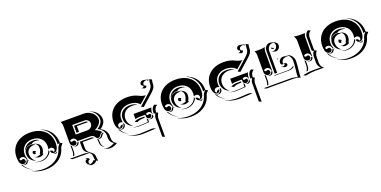

<svg xmlns="http://www.w3.org/2000/svg" viewBox="-16 -1412 4721 2380"><g transform="rotate(-20 2344.0 -222.0)"><path d="M58.6 -244.1Q58.6 -313.7 90.6 -366.5Q122.6 -419.2 181.3 -447.9Q240 -476.6 317.4 -476.6Q394.8 -476.6 453.5 -447.9Q512.2 -419.2 544.2 -366.5Q576.2 -313.7 576.2 -244.1Q576.2 -232.9 575.1 -221.8Q574 -210.7 571.4 -198.2Q568.8 -185.8 564.1 -175.2Q559.3 -164.6 552.9 -155.9Q546.4 -147.2 536.4 -142.2Q526.4 -137.2 513.9 -137.2Q498 -137.2 486.8 -149.5Q475.6 -161.9 475.6 -179.2Q491.5 -179.2 502.7 -170.9Q513.9 -162.6 513.9 -150.9Q522.2 -150.9 528.1 -157.8Q533.9 -164.8 533.9 -174.6Q533.9 -189.7 522.2 -200.2Q510.5 -210.7 494.9 -210.7Q479.2 -210.7 463.4 -202.4Q468.8 -222.2 468.8 -244.1Q468.8 -308.8 426.6 -348.8Q384.5 -388.7 317.4 -388.7Q250.2 -388.7 208.1 -348.8Q166 -308.8 166 -244.1Q166 -205.1 182.4 -173.8H167Q167 -194.3 152.3 -209.1Q137.7 -223.9 117.2 -223.9Q99.1 -223.9 85.2 -212.2Q85.2 -191.4 100.3 -191.2Q105.5 -191.2 113.2 -194.2Q120.8 -197.3 126 -197.3Q137.5 -197.3 143.9 -187.3Q150.4 -177.2 150.4 -166.3Q150.4 -154.1 141.5 -145.5Q132.6 -137 120.1 -137Q101.6 -137 86.7 -148.4Q71.8 -159.9 67.1 -177.2Q58.6 -209 58.6 -244.1ZM80.6 -140.6Q87.4 -135.3 95.7 -131.8Q127.9 -65.7 199.5 -32.5Q158.4 -48.6 128.3 -76.2Q98.1 -103.8 80.6 -140.6ZM96.4 -131.6Q107.9 -127.2 120.1 -127.2Q136 -127.2 147.6 -137.8Q159.2 -148.4 160.2 -164.1H188Q190.2 -160.6 192.4 -157.5H174.3Q173.3 -141.8 161.7 -131.2Q150.1 -120.6 134.3 -120.6Q121.6 -120.6 109.9 -125.2ZM177 -23.2Q238.5 5.9 317.4 5.9Q385.3 5.9 440.4 -15.6Q495.6 -37.1 532.3 -76.9Q569.1 -116.7 584.2 -170.7Q588.9 -186.8 597.4 -199.8Q606 -212.9 620.4 -227.5Q603.3 -227.1 593 -222.2Q593.8 -230.5 593.8 -244.1Q593.8 -320.6 557.6 -378.1Q521.5 -435.5 456.5 -465.8L457.8 -467.3L487.8 -453.4Q553 -422.9 589.4 -364.9Q625.7 -306.9 625.7 -230.2V-229L655 -215.3Q639.6 -200 630.2 -186.3Q620.8 -172.6 616.2 -156Q601.1 -101.6 564 -61.5Q526.9 -21.5 471.2 0.2Q415.5 22 347.4 22Q269 22 207.3 -6.8L177.2 -21ZM183.6 -244.1Q183.6 -280.3 212.3 -305.7Q241 -331.1 281.2 -331.1Q310.8 -331.1 332.5 -312.7L328.9 -313.2Q320.3 -315.2 311.3 -314.9Q293.2 -314.9 276 -309Q258.8 -303 245.4 -292.2Q231.9 -281.5 223.8 -265.3Q215.6 -249 215.6 -230Q215.6 -196 229.5 -169.3Q243.4 -142.6 268.8 -126.2L270.5 -123.8Q230 -136 206.8 -167.7Q183.6 -199.5 183.6 -244.1ZM190.9 -289.8Q203.9 -327.6 237.3 -349.4Q270.8 -371.1 317.4 -371.1Q366.5 -371.1 400.6 -347.4L396.2 -347.9Q373.8 -355 347.4 -355.2Q314.7 -355.2 294.4 -338.1L292.2 -336.4Q286.9 -336.9 281.2 -336.9Q253.9 -336.9 230.5 -323.6Q207 -310.3 194.3 -288.1Q193.6 -288.3 190.9 -289.8ZM244.6 -114.7Q279.1 -99.6 317.4 -99.6Q368.4 -99.6 406 -123.4Q443.6 -147.2 459.2 -189H465.8V-179.2Q465.8 -174.1 466.6 -168.9Q445.1 -132.3 410 -112.5Q375 -92.8 332 -92.8Q292.2 -92.8 258.8 -108.2ZM265.6 -226.6Q265.6 -231.9 268.4 -237.3Q271.2 -242.7 277.1 -243.9Q275.9 -248.5 270.3 -250.7L271.2 -252.4L303.7 -238.8Q309.6 -236.1 309.3 -229V-228Q304.4 -228 301 -223.5Q297.6 -219 297.6 -212.4Q297.6 -208.7 299.1 -205.3L299.6 -203.4Q296.4 -203.1 293 -203.1Q281.2 -203.1 273.4 -210Q265.6 -216.8 265.6 -226.6ZM270.5 -171.4Q282.2 -165 295.9 -165Q328.9 -165 353.3 -183.1Q349.1 -184.8 345.7 -190.2Q356.9 -205.6 362.1 -222.5Q367.2 -239.5 367.2 -262.7Q367.2 -283.7 354.7 -301.3Q342.3 -318.8 321.5 -328.4L322.8 -329.8L353 -315.9Q374 -306.2 386.6 -288.1Q399.2 -270 399.2 -248.5Q399.2 -203.9 378.2 -176L388.2 -170.2Q361.8 -148.9 325.9 -148.9Q313.5 -148.9 302.2 -154.3L272.2 -168.2ZM494.9 -131.6Q503.9 -127.4 513.9 -127.4Q538.8 -127.4 555.9 -144.3Q550.8 -133.1 544.7 -122.8Q538.1 -121.1 528.3 -121.1Q517.3 -121.1 509 -125Z M673.8 0 681.2 -2H857.9Q877.2 -2 894.5 3.8Q911.9 9.5 924.8 20L919.2 18.3Q904.1 14.2 887.9 14.2L703.9 13.9ZM720.9 -19.5Q737.3 -44.9 737.3 -78.1V-154.8Q742.9 -146.2 751 -140.1V-71.3Q751 -42.2 739 -19.5ZM722.2 -468.8H1025.4Q1067.1 -468.8 1102.1 -450.7Q1137 -432.6 1156.9 -402.3Q1176.8 -372.1 1176.8 -336.9Q1176.8 -325.2 1172.9 -313.6Q1168.9 -302 1163.2 -292.8Q1157.5 -283.7 1148.4 -274.4Q1139.4 -265.1 1132 -258.9Q1124.5 -252.7 1114.4 -245.8Q1104.2 -239 1098.9 -235.8Q1093.5 -232.7 1086.2 -228.5Q1093.5 -226.1 1101.6 -222.5Q1109.6 -219 1121.9 -212.4Q1134.3 -205.8 1146.4 -195.7Q1158.4 -185.5 1167.2 -173.8Q1158.2 -173.8 1151.5 -171.1Q1144.8 -168.5 1140.5 -164.1Q1136.2 -159.7 1132.7 -154.3Q1129.2 -148.9 1125.5 -143.7Q1121.8 -138.4 1117.6 -134Q1113.3 -129.6 1106.6 -126.8Q1099.9 -124 1090.8 -124Q1085 -124 1077.8 -128.8Q1070.6 -133.5 1066.9 -140.4Q1057.6 -156.7 1043.2 -166.3Q1028.8 -175.8 1010.7 -175.8H844.7Q838.6 -175.8 835.9 -173.8Q835.9 -194.3 821.3 -209.1Q806.6 -223.9 786.1 -223.9Q768.1 -223.9 754.2 -212.2Q754.2 -191.4 769.3 -191.2Q774.4 -191.2 782.1 -194.2Q789.8 -197.3 794.9 -197.3Q806.4 -197.3 812.9 -187.3Q819.3 -177.2 819.3 -166.3Q819.3 -154.1 810.4 -145.5Q801.5 -137 789.1 -137Q767.6 -137 752.4 -151.6Q737.3 -166.3 737.3 -187.5V-410.2Q737.3 -441.9 722.2 -468.8ZM762.5 -132.8V-133.1Q774.9 -127.2 789.1 -127.2Q802.7 -127.2 813.5 -135.3Q824.2 -143.3 827.6 -156Q828.6 -158.7 833.9 -162.4Q839.1 -166 844.7 -166V-151.4Q842.3 -151.4 841.8 -149.4Q838.1 -136.7 827.3 -128.4Q816.4 -120.1 802.7 -120.1Q789.6 -120.1 776.6 -126.2ZM844.5 105.5Q844.5 94.5 851.9 85.8Q859.4 77.1 871.1 76.2Q870.6 69.3 866.8 63.8Q863 58.3 856.9 55.7L858.4 54.2L888.7 68.4Q895.5 71.5 899.4 77.9Q903.3 84.2 903.3 92Q892.1 92 884.3 100.1Q876.5 108.2 876.5 119.6Q876.5 130.6 883.8 139.6L884 141.6Q867.7 141.6 856.1 131Q844.5 120.4 844.5 105.5ZM844.7 -258.8H998Q1026.4 -258.8 1047.4 -277.8Q1068.4 -296.9 1068.4 -325.2Q1068.4 -350.1 1051 -367.9Q1033.7 -385.7 1008.8 -385.7H844.7ZM848.4 142.1 848.6 140.1Q864 147.5 882.8 147.5Q900.6 147.5 916.4 138.8Q932.1 130.1 942.4 115Q947 115 953.6 118.7Q960.2 122.3 963.4 123.3Q960.2 112.8 958.1 95.8Q956.1 78.9 956.1 69.3Q956.1 54.7 950.9 43Q945.8 31.2 937.5 23.1Q929.2 14.9 919.2 7.4Q909.2 0 899.2 -7.8Q889.2 -15.6 880.9 -24.8Q872.6 -33.9 867.4 -47.5Q862.3 -61 862.3 -78.1V-158.2H1010.7Q1029.8 -158.2 1044.2 -141.8Q1041.5 -142.1 1038.8 -142.1L894.3 -142.3V-64Q894.3 -47.4 899.5 -33.9Q904.8 -20.5 913.1 -11.5Q921.4 -2.4 931.4 5.4Q941.4 13.2 951.4 20.6Q961.4 28.1 969.7 36.4Q978 44.7 983.3 56.6Q988.5 68.6 988.5 83.3Q988.5 94.7 990.6 112.3Q992.7 129.9 996.3 139.6Q982.4 135 973.6 130.9Q963.1 146 947 154.8Q930.9 163.6 912.4 163.6Q894 163.6 878.4 156.2ZM862.3 -276.4V-368.2H1008.8Q1018.6 -368.2 1027.2 -363.8Q1035.9 -359.4 1041.7 -351.8L1038.8 -352.3L894.5 -352.5V-276.4ZM1075.7 -118.7Q1083.5 -114.3 1090.8 -114.3Q1101.1 -114.3 1108.9 -117.1Q1116.7 -119.9 1121.6 -124.3Q1126.5 -128.7 1130.4 -133.9Q1134.3 -139.2 1137.6 -144.5Q1140.9 -149.9 1144.7 -154.3Q1148.4 -158.7 1154.2 -161.4Q1159.9 -164.1 1167.2 -164.1H1173.8Q1175.5 -160.9 1177.2 -157.2Q1169.9 -156.5 1164.3 -152.3Q1158.7 -148.2 1155.4 -142.7Q1152.1 -137.2 1147.7 -131Q1143.3 -124.8 1138.7 -119.5Q1134 -114.3 1125.5 -110.8Q1116.9 -107.4 1105.5 -107.4Q1097.7 -107.4 1089.8 -112.1Q1093.3 -99.4 1093.3 -86.2V-76.4Q1093.3 -14.4 1130.9 8.3Q1120.1 4.6 1111.5 -1.8Q1102.8 -8.3 1095.2 -18.8Q1087.6 -29.3 1083.4 -45.8Q1079.1 -62.3 1079.1 -83V-92.8Q1079.1 -106 1075.7 -118.7ZM1103.3 -469.5 1104.7 -470.9 1135 -457Q1176.5 -437.7 1201.4 -401.7Q1226.3 -365.7 1226.3 -323Q1226.3 -293.7 1207.2 -265.4Q1188 -237.1 1156.2 -216.8Q1192.6 -199.2 1214.4 -168.7Q1236.1 -138.2 1236.1 -102.1V-68.8Q1236.1 -42 1249 -20.6Q1262 0.7 1284.7 11.5L1290.8 13.9Q1237.3 46.9 1191.7 46.9Q1167 46.9 1146.5 37.4L1116.2 23.2L1115.7 20.8Q1136.5 31 1161.6 31Q1205.3 31 1256.3 0.2Q1231.9 -10.3 1218 -32.3Q1204.1 -54.4 1204.1 -83V-116.2Q1204.1 -152.6 1182.3 -182.5Q1160.4 -212.4 1122.1 -230.7Q1154.1 -251.2 1174.2 -278.9Q1194.3 -306.6 1194.3 -336.9Q1194.3 -379.4 1169.4 -414.9Q1144.5 -450.4 1103.3 -469.5Z M1337.9 -244.1Q1337.9 -313.7 1370.1 -366.6Q1402.3 -419.4 1461.1 -448Q1519.8 -476.6 1596.7 -476.6Q1680.7 -476.6 1740.5 -445.1Q1756.1 -436.8 1771.2 -431.4Q1786.4 -426 1798 -424Q1809.6 -421.9 1815.9 -421.1Q1822.3 -420.4 1827.4 -420.4L1729 -335.2Q1723.4 -342 1716.9 -348.3Q1710.4 -354.5 1698.6 -362.3Q1686.8 -370.1 1673.1 -375.6Q1659.4 -381.1 1639.4 -384.9Q1619.4 -388.7 1596.7 -388.7Q1550.8 -388.7 1515.5 -371.2Q1480.2 -353.8 1460.3 -320.8Q1440.4 -287.8 1440.4 -244.1Q1440.4 -222.2 1445.8 -202.4Q1429.9 -210.7 1414.3 -210.7Q1398.7 -210.7 1387 -200.3Q1375.2 -189.9 1375.2 -174.6Q1375.2 -164.8 1381.1 -157.8Q1387 -150.9 1395.3 -150.9Q1395.3 -162.6 1406.5 -170.9Q1417.7 -179.2 1433.6 -179.2Q1433.6 -161.9 1422.4 -150Q1411.1 -138.2 1395.3 -138.2Q1384 -138.2 1374.8 -143.1Q1365.5 -147.9 1359.4 -156.6Q1353.3 -165.3 1348.9 -175.7Q1344.5 -186 1342.2 -198.5Q1339.8 -210.9 1338.9 -221.9Q1337.9 -232.9 1337.9 -244.1ZM1361.1 -140.6Q1368.2 -134.8 1376.7 -131.6Q1408.9 -68.8 1478.5 -36.4Q1438.5 -52.2 1408.6 -78.7Q1378.7 -105.2 1361.1 -140.6ZM1377.9 -130.9V-131.1Q1386 -128.4 1395.3 -128.4Q1415.5 -128.4 1429.4 -143.4Q1443.4 -158.4 1443.4 -179.7V-188.5H1450.7Q1453.6 -180.7 1457.5 -173.3Q1457.5 -151.9 1443.5 -136.8Q1429.4 -121.8 1409.4 -121.8Q1400.4 -121.8 1392.1 -124.5ZM1454.6 -27.6Q1518.6 2.9 1601.6 2.9Q1633.8 2.9 1686.9 -1Q1740 -4.9 1752.9 -4.9Q1783.4 -4.9 1804.9 14.2L1800.3 13.2Q1792 11.5 1783 11.5Q1770 11.5 1717.2 15Q1664.3 18.6 1631.8 18.6Q1549.1 18.6 1486.3 -10.7L1456.1 -24.9ZM1458 -244.1Q1458 -281.7 1475.3 -310.7Q1492.7 -339.6 1524.2 -355.3Q1555.7 -371.1 1596.7 -371.1Q1656.2 -371.1 1693.6 -344.7L1688 -346.2Q1660.9 -355 1626.7 -355Q1586.2 -355 1555.2 -339.5Q1524.2 -324 1507.1 -295.7Q1490 -267.3 1490 -230.2Q1490 -195.8 1505.6 -166.9Q1521.2 -137.9 1549.3 -120.4L1551.5 -117.7Q1508.1 -131.1 1483 -165.4Q1458 -199.7 1458 -244.1ZM1525.9 -108.6Q1560.1 -92.8 1601.6 -92.8Q1655.3 -92.8 1738.3 -99.9V-145Q1744.1 -137.7 1752.4 -133.1V-93.3Q1669.7 -86.2 1615.7 -86.2Q1574.5 -86.2 1540 -102.1ZM1586.9 -156.2 1588.9 -159.7Q1608.2 -170.2 1628.9 -174Q1649.7 -177.7 1679.7 -177.7H1720.7V-162.1H1710Q1679.2 -162.1 1658.2 -157.8Q1637.2 -153.6 1616.9 -142.3ZM1606.4 -186.3V-253.9H1841.6Q1826.2 -227.3 1826.2 -195.3V-173.8H1822.3Q1822.3 -190.4 1810.5 -201.8Q1798.8 -213.1 1782.2 -213.1Q1763.4 -213.1 1752.2 -202.4Q1752.2 -181.6 1767.3 -181.4Q1772.5 -181.4 1780.2 -184.4Q1787.8 -187.5 1793 -187.5Q1799.1 -187.5 1803.3 -181.3Q1807.6 -175 1807.6 -166.3Q1807.6 -154.1 1798.7 -145.5Q1789.8 -137 1777.3 -137Q1760 -137 1749.1 -147.5Q1738.3 -158 1738.3 -174.8V-195.3H1679.7Q1634.3 -195.3 1606.4 -186.3ZM1725.1 -305.4 1725.6 -308.6Q1740 -321.5 1797.7 -372.8Q1855.5 -424.1 1869.9 -437Q1883.1 -448.7 1892.6 -459.2Q1902.1 -469.7 1910.3 -481.9Q1918.5 -494.1 1922.6 -507.6Q1926.8 -521 1926.8 -535.2Q1926.8 -546.1 1928.6 -562.1Q1930.4 -578.1 1933.6 -589.1Q1931.6 -588.6 1924.7 -584.7Q1917.7 -580.8 1912.8 -580.8Q1900.6 -599.1 1880.6 -607.7L1883.3 -608.4L1913.6 -594.5Q1919.7 -591.6 1925.5 -587.4Q1932.6 -591.3 1936.5 -591.6L1966.6 -577.4Q1962.9 -567.6 1960.8 -550Q1958.7 -532.5 1958.7 -521.2Q1958.7 -506.6 1954.6 -492.9Q1950.4 -479.2 1942.1 -466.9Q1933.8 -454.6 1924.2 -444Q1914.6 -433.3 1901.1 -421.4L1755.1 -291.5ZM1754.9 -131.8Q1765.1 -127.2 1777.3 -127.2Q1793.2 -127.2 1804.8 -137.8Q1816.4 -148.4 1817.4 -164.1H1826.2V-140.4Q1820.8 -131.3 1811.6 -126Q1802.5 -120.6 1791.5 -120.6Q1779.3 -120.6 1769 -125.2ZM1804.9 -520.3 1805.9 -521.7Q1811 -519.5 1816.9 -519.5Q1819.8 -519.5 1823.2 -520.4Q1826.7 -521.2 1830.8 -523.3Q1835 -525.4 1838 -530.3Q1841.1 -535.2 1841.6 -542Q1830.3 -543 1822.5 -551.4Q1814.7 -559.8 1814.7 -571.3Q1814.7 -586.2 1826.5 -596.8Q1838.4 -607.4 1854.5 -607.4Q1879.6 -607.4 1898.4 -589.1L1894 -590.6Q1889.4 -591.3 1884.5 -591.3Q1868.9 -591.3 1857.8 -581.4Q1846.7 -571.5 1846.7 -557.6Q1846.7 -547.1 1853.5 -539.3L1873.8 -529.8Q1873.8 -518.8 1866.2 -511.1Q1858.6 -503.4 1846.9 -503.4ZM1840.8 130.9 1843.3 128.7 1843.8 -106.4Q1843.8 -134.8 1864.5 -175.8Q1861.6 -174.8 1858.2 -172.7Q1854.7 -170.7 1851.6 -169.4Q1848.4 -168.2 1843.8 -168.2V-195.3Q1843.8 -218.8 1853.8 -239.5Q1863.8 -260.3 1881.8 -271.5L1889.6 -273.4L1919.7 -259.5Q1908.2 -254.2 1899.4 -245Q1890.6 -235.8 1885.6 -225.1Q1880.6 -214.4 1878.2 -203.2Q1875.7 -192.1 1875.7 -181.2V-175L1898.2 -164.6Q1875.7 -121.3 1875.7 -92.3V144.8H1871.8Z M1977.5 -244.1Q1977.5 -313.7 2009.5 -366.5Q2041.5 -419.2 2100.2 -447.9Q2158.9 -476.6 2236.3 -476.6Q2313.7 -476.6 2372.4 -447.9Q2431.2 -419.2 2463.1 -366.5Q2495.1 -313.7 2495.1 -244.1Q2495.1 -232.9 2494 -221.8Q2492.9 -210.7 2490.4 -198.2Q2487.8 -185.8 2483 -175.2Q2478.3 -164.6 2471.8 -155.9Q2465.3 -147.2 2455.3 -142.2Q2445.3 -137.2 2432.9 -137.2Q2417 -137.2 2405.8 -149.5Q2394.5 -161.9 2394.5 -179.2Q2410.4 -179.2 2421.6 -170.9Q2432.9 -162.6 2432.9 -150.9Q2441.2 -150.9 2447 -157.8Q2452.9 -164.8 2452.9 -174.6Q2452.9 -189.7 2441.2 -200.2Q2429.4 -210.7 2413.8 -210.7Q2398.2 -210.7 2382.3 -202.4Q2387.7 -222.2 2387.7 -244.1Q2387.7 -308.8 2345.6 -348.8Q2303.5 -388.7 2236.3 -388.7Q2169.2 -388.7 2127.1 -348.8Q2085 -308.8 2085 -244.1Q2085 -205.1 2101.3 -173.8H2085.9Q2085.9 -194.3 2071.3 -209.1Q2056.6 -223.9 2036.1 -223.9Q2018.1 -223.9 2004.2 -212.2Q2004.2 -191.4 2019.3 -191.2Q2024.4 -191.2 2032.1 -194.2Q2039.8 -197.3 2044.9 -197.3Q2056.4 -197.3 2062.9 -187.3Q2069.3 -177.2 2069.3 -166.3Q2069.3 -154.1 2060.4 -145.5Q2051.5 -137 2039.1 -137Q2020.5 -137 2005.6 -148.4Q1990.7 -159.9 1986.1 -177.2Q1977.5 -209 1977.5 -244.1ZM1999.5 -140.6Q2006.3 -135.3 2014.6 -131.8Q2046.9 -65.7 2118.4 -32.5Q2077.4 -48.6 2047.2 -76.2Q2017.1 -103.8 1999.5 -140.6ZM2015.4 -131.6Q2026.9 -127.2 2039.1 -127.2Q2054.9 -127.2 2066.5 -137.8Q2078.1 -148.4 2079.1 -164.1H2106.9Q2109.1 -160.6 2111.3 -157.5H2093.3Q2092.3 -141.8 2080.7 -131.2Q2069.1 -120.6 2053.2 -120.6Q2040.5 -120.6 2028.8 -125.2ZM2095.9 -23.2Q2157.5 5.9 2236.3 5.9Q2304.2 5.9 2359.4 -15.6Q2414.6 -37.1 2451.3 -76.9Q2488 -116.7 2503.2 -170.7Q2507.8 -186.8 2516.4 -199.8Q2524.9 -212.9 2539.3 -227.5Q2522.2 -227.1 2512 -222.2Q2512.7 -230.5 2512.7 -244.1Q2512.7 -320.6 2476.6 -378.1Q2440.4 -435.5 2375.5 -465.8L2376.7 -467.3L2406.7 -453.4Q2471.9 -422.9 2508.3 -364.9Q2544.7 -306.9 2544.7 -230.2V-229L2574 -215.3Q2558.6 -200 2549.2 -186.3Q2539.8 -172.6 2535.2 -156Q2520 -101.6 2482.9 -61.5Q2445.8 -21.5 2390.1 0.2Q2334.5 22 2266.4 22Q2188 22 2126.2 -6.8L2096.2 -21ZM2102.5 -244.1Q2102.5 -280.3 2131.2 -305.7Q2159.9 -331.1 2200.2 -331.1Q2229.7 -331.1 2251.5 -312.7L2247.8 -313.2Q2239.3 -315.2 2230.2 -314.9Q2212.2 -314.9 2194.9 -309Q2177.7 -303 2164.3 -292.2Q2150.9 -281.5 2142.7 -265.3Q2134.5 -249 2134.5 -230Q2134.5 -196 2148.4 -169.3Q2162.4 -142.6 2187.7 -126.2L2189.5 -123.8Q2148.9 -136 2125.7 -167.7Q2102.5 -199.5 2102.5 -244.1ZM2109.9 -289.8Q2122.8 -327.6 2156.2 -349.4Q2189.7 -371.1 2236.3 -371.1Q2285.4 -371.1 2319.6 -347.4L2315.2 -347.9Q2292.7 -355 2266.4 -355.2Q2233.6 -355.2 2213.4 -338.1L2211.2 -336.4Q2205.8 -336.9 2200.2 -336.9Q2172.9 -336.9 2149.4 -323.6Q2126 -310.3 2113.3 -288.1Q2112.5 -288.3 2109.9 -289.8ZM2163.6 -114.7Q2198 -99.6 2236.3 -99.6Q2287.4 -99.6 2325 -123.4Q2362.5 -147.2 2378.2 -189H2384.8V-179.2Q2384.8 -174.1 2385.5 -168.9Q2364 -132.3 2329 -112.5Q2293.9 -92.8 2251 -92.8Q2211.2 -92.8 2177.7 -108.2ZM2184.6 -226.6Q2184.6 -231.9 2187.4 -237.3Q2190.2 -242.7 2196 -243.9Q2194.8 -248.5 2189.2 -250.7L2190.2 -252.4L2222.7 -238.8Q2228.5 -236.1 2228.3 -229V-228Q2223.4 -228 2220 -223.5Q2216.6 -219 2216.6 -212.4Q2216.6 -208.7 2218 -205.3L2218.5 -203.4Q2215.3 -203.1 2211.9 -203.1Q2200.2 -203.1 2192.4 -210Q2184.6 -216.8 2184.6 -226.6ZM2189.5 -171.4Q2201.2 -165 2214.8 -165Q2247.8 -165 2272.2 -183.1Q2268.1 -184.8 2264.6 -190.2Q2275.9 -205.6 2281 -222.5Q2286.1 -239.5 2286.1 -262.7Q2286.1 -283.7 2273.7 -301.3Q2261.2 -318.8 2240.5 -328.4L2241.7 -329.8L2272 -315.9Q2293 -306.2 2305.5 -288.1Q2318.1 -270 2318.1 -248.5Q2318.1 -203.9 2297.1 -176L2307.1 -170.2Q2280.8 -148.9 2244.9 -148.9Q2232.4 -148.9 2221.2 -154.3L2191.2 -168.2ZM2413.8 -131.6Q2422.9 -127.4 2432.9 -127.4Q2457.8 -127.4 2474.9 -144.3Q2469.7 -133.1 2463.6 -122.8Q2457 -121.1 2447.3 -121.1Q2436.3 -121.1 2428 -125Z M2612.3 -244.1Q2612.3 -313.7 2644.5 -366.6Q2676.8 -419.4 2735.5 -448Q2794.2 -476.6 2871.1 -476.6Q2955.1 -476.6 3014.9 -445.1Q3030.5 -436.8 3045.7 -431.4Q3060.8 -426 3072.4 -424Q3084 -421.9 3090.3 -421.1Q3096.7 -420.4 3101.8 -420.4L3003.4 -335.2Q2997.8 -342 2991.3 -348.3Q2984.9 -354.5 2973 -362.3Q2961.2 -370.1 2947.5 -375.6Q2933.8 -381.1 2913.8 -384.9Q2893.8 -388.7 2871.1 -388.7Q2825.2 -388.7 2789.9 -371.2Q2754.6 -353.8 2734.7 -320.8Q2714.8 -287.8 2714.8 -244.1Q2714.8 -222.2 2720.2 -202.4Q2704.3 -210.7 2688.7 -210.7Q2673.1 -210.7 2661.4 -200.3Q2649.7 -189.9 2649.7 -174.6Q2649.7 -164.8 2655.5 -157.8Q2661.4 -150.9 2669.7 -150.9Q2669.7 -162.6 2680.9 -170.9Q2692.1 -179.2 2708 -179.2Q2708 -161.9 2696.8 -150Q2685.5 -138.2 2669.7 -138.2Q2658.4 -138.2 2649.2 -143.1Q2639.9 -147.9 2633.8 -156.6Q2627.7 -165.3 2623.3 -175.7Q2618.9 -186 2616.6 -198.5Q2614.3 -210.9 2613.3 -221.9Q2612.3 -232.9 2612.3 -244.1ZM2635.5 -140.6Q2642.6 -134.8 2651.1 -131.6Q2683.3 -68.8 2752.9 -36.4Q2712.9 -52.2 2683 -78.7Q2653.1 -105.2 2635.5 -140.6ZM2652.3 -130.9V-131.1Q2660.4 -128.4 2669.7 -128.4Q2689.9 -128.4 2703.9 -143.4Q2717.8 -158.4 2717.8 -179.7V-188.5H2725.1Q2728 -180.7 2731.9 -173.3Q2731.9 -151.9 2717.9 -136.8Q2703.9 -121.8 2683.8 -121.8Q2674.8 -121.8 2666.5 -124.5ZM2729 -27.6Q2793 2.9 2876 2.9Q2908.2 2.9 2961.3 -1Q3014.4 -4.9 3027.3 -4.9Q3057.9 -4.9 3079.3 14.2L3074.7 13.2Q3066.4 11.5 3057.4 11.5Q3044.4 11.5 2991.6 15Q2938.7 18.6 2906.2 18.6Q2823.5 18.6 2760.7 -10.7L2730.5 -24.9ZM2732.4 -244.1Q2732.4 -281.7 2749.8 -310.7Q2767.1 -339.6 2798.6 -355.3Q2830.1 -371.1 2871.1 -371.1Q2930.7 -371.1 2968 -344.7L2962.4 -346.2Q2935.3 -355 2901.1 -355Q2860.6 -355 2829.6 -339.5Q2798.6 -324 2781.5 -295.7Q2764.4 -267.3 2764.4 -230.2Q2764.4 -195.8 2780 -166.9Q2795.7 -137.9 2823.7 -120.4L2825.9 -117.7Q2782.5 -131.1 2757.4 -165.4Q2732.4 -199.7 2732.4 -244.1ZM2800.3 -108.6Q2834.5 -92.8 2876 -92.8Q2929.7 -92.8 3012.7 -99.9V-145Q3018.6 -137.7 3026.9 -133.1V-93.3Q2944.1 -86.2 2890.1 -86.2Q2848.9 -86.2 2814.5 -102.1ZM2861.3 -156.2 2863.3 -159.7Q2882.6 -170.2 2903.3 -174Q2924.1 -177.7 2954.1 -177.7H2995.1V-162.1H2984.4Q2953.6 -162.1 2932.6 -157.8Q2911.6 -153.6 2891.4 -142.3ZM2880.9 -186.3V-253.9H3116Q3100.6 -227.3 3100.6 -195.3V-173.8H3096.7Q3096.7 -190.4 3085 -201.8Q3073.2 -213.1 3056.6 -213.1Q3037.8 -213.1 3026.6 -202.4Q3026.6 -181.6 3041.7 -181.4Q3046.9 -181.4 3054.6 -184.4Q3062.3 -187.5 3067.4 -187.5Q3073.5 -187.5 3077.8 -181.3Q3082 -175 3082 -166.3Q3082 -154.1 3073.1 -145.5Q3064.2 -137 3051.8 -137Q3034.4 -137 3023.6 -147.5Q3012.7 -158 3012.7 -174.8V-195.3H2954.1Q2908.7 -195.3 2880.9 -186.3ZM2999.5 -305.4 3000 -308.6Q3014.4 -321.5 3072.1 -372.8Q3129.9 -424.1 3144.3 -437Q3157.5 -448.7 3167 -459.2Q3176.5 -469.7 3184.7 -481.9Q3192.9 -494.1 3197 -507.6Q3201.2 -521 3201.2 -535.2Q3201.2 -546.1 3203 -562.1Q3204.8 -578.1 3208 -589.1Q3206.1 -588.6 3199.1 -584.7Q3192.1 -580.8 3187.3 -580.8Q3175 -599.1 3155 -607.7L3157.7 -608.4L3188 -594.5Q3194.1 -591.6 3200 -587.4Q3207 -591.3 3210.9 -591.6L3241 -577.4Q3237.3 -567.6 3235.2 -550Q3233.2 -532.5 3233.2 -521.2Q3233.2 -506.6 3229 -492.9Q3224.9 -479.2 3216.6 -466.9Q3208.3 -454.6 3198.6 -444Q3189 -433.3 3175.5 -421.4L3029.5 -291.5ZM3029.3 -131.8Q3039.6 -127.2 3051.8 -127.2Q3067.6 -127.2 3079.2 -137.8Q3090.8 -148.4 3091.8 -164.1H3100.6V-140.4Q3095.2 -131.3 3086.1 -126Q3076.9 -120.6 3065.9 -120.6Q3053.7 -120.6 3043.5 -125.2ZM3079.3 -520.3 3080.3 -521.7Q3085.4 -519.5 3091.3 -519.5Q3094.2 -519.5 3097.7 -520.4Q3101.1 -521.2 3105.2 -523.3Q3109.4 -525.4 3112.4 -530.3Q3115.5 -535.2 3116 -542Q3104.7 -543 3096.9 -551.4Q3089.1 -559.8 3089.1 -571.3Q3089.1 -586.2 3101 -596.8Q3112.8 -607.4 3128.9 -607.4Q3154.1 -607.4 3172.9 -589.1L3168.5 -590.6Q3163.8 -591.3 3158.9 -591.3Q3143.3 -591.3 3132.2 -581.4Q3121.1 -571.5 3121.1 -557.6Q3121.1 -547.1 3127.9 -539.3L3148.2 -529.8Q3148.2 -518.8 3140.6 -511.1Q3133.1 -503.4 3121.3 -503.4ZM3115.2 130.9 3117.7 128.7 3118.2 -106.4Q3118.2 -134.8 3138.9 -175.8Q3136 -174.8 3132.6 -172.7Q3129.2 -170.7 3126 -169.4Q3122.8 -168.2 3118.2 -168.2V-195.3Q3118.2 -218.8 3128.2 -239.5Q3138.2 -260.3 3156.2 -271.5L3164.1 -273.4L3194.1 -259.5Q3182.6 -254.2 3173.8 -245Q3165 -235.8 3160 -225.1Q3155 -214.4 3152.6 -203.2Q3150.1 -192.1 3150.1 -181.2V-175L3172.6 -164.6Q3150.1 -121.3 3150.1 -92.3V144.8H3146.2Z M3232.4 0 3240.2 -2H3578.1Q3631.1 -2 3674.8 14.6Q3675 -20 3683.2 -90.6Q3691.4 -161.1 3691.4 -194.3Q3691.4 -227.3 3674.3 -254.3Q3657.2 -281.2 3629.6 -293.9L3631.1 -295.4L3661.1 -281.5Q3689 -268.6 3706.2 -241.1Q3723.4 -213.6 3723.4 -180.2Q3723.4 -147 3715.1 -75.6Q3706.8 -4.2 3706.8 31.7Q3662.4 14.2 3608.2 13.9H3262.5ZM3280.8 -468.8H3362.5Q3374 -468.8 3391.7 -471.3Q3409.4 -473.9 3418.7 -477.5Q3411.9 -465.6 3407.6 -449.3Q3403.3 -433.1 3403.3 -416V-173.8H3394.5Q3394.5 -194.3 3379.9 -209.1Q3365.2 -223.9 3344.7 -223.9Q3326.7 -223.9 3312.7 -212.2Q3312.7 -191.4 3327.9 -191.2Q3333 -191.2 3340.7 -194.2Q3348.4 -197.3 3353.5 -197.3Q3365 -197.3 3371.5 -187.3Q3377.9 -177.2 3377.9 -166.3Q3377.9 -154.1 3369 -145.5Q3360.1 -137 3347.7 -137Q3326.2 -137 3311 -151.9Q3295.9 -166.7 3295.9 -187.7V-410.2Q3295.9 -441.9 3280.8 -468.8ZM3281.2 -19.5Q3295.9 -45.9 3295.9 -76.2V-154.8Q3301.8 -146 3310.1 -139.6L3310.5 -71.3Q3310.5 -64.7 3309.6 -58Q3308.6 -51.3 3306.8 -44.9Q3304.9 -38.6 3303.7 -34.7Q3302.5 -30.8 3300.2 -25.3Q3297.9 -19.8 3297.9 -19.5ZM3321.3 -132.8V-133.1Q3333.7 -127.2 3347.7 -127.2Q3363.5 -127.2 3375.1 -137.8Q3386.7 -148.4 3387.7 -164.1H3403.3V-157.5H3401.9Q3400.9 -141.8 3389.2 -131Q3377.4 -120.1 3361.3 -120.1Q3348.4 -120.1 3335.4 -126.2ZM3403.3 -107.4H3585.9Q3630.4 -107.4 3669.7 -136.5L3667.5 -120.6Q3650.4 -110.4 3635.3 -105.6Q3620.1 -100.8 3600.1 -100.8H3417.5ZM3420.9 -125V-425.8Q3420.9 -447.5 3430.2 -465.9Q3439.5 -484.4 3455.4 -495.1Q3471.4 -505.9 3490.5 -505.9Q3504.4 -505.9 3516.5 -501Q3528.6 -496.1 3536.9 -487.5L3532.7 -488.8Q3526.6 -489.7 3520.5 -489.7Q3492.4 -489.7 3472.8 -467Q3453.1 -444.3 3453.1 -412.1V-125ZM3483.2 -396V-398.2Q3490.7 -394.5 3499.5 -394.5Q3522.7 -394.5 3539.2 -412.5Q3555.7 -430.4 3555.7 -456.1Q3555.7 -470.5 3546.5 -482.8Q3537.4 -495.1 3522.2 -502L3523.7 -503.4L3553.7 -489.5Q3569.1 -482.4 3578.4 -469.7Q3587.6 -457 3587.6 -441.9Q3587.6 -415.8 3570.6 -397.3Q3553.5 -378.9 3529.3 -378.9Q3520 -378.9 3513.2 -382.1ZM3484.4 -441.9 3486.1 -443.8 3516.6 -429.7Q3516.6 -424.6 3518.1 -421.4L3518.3 -419.2L3512.7 -418.9Q3503.2 -418.9 3494.3 -425Q3485.4 -431.2 3484.4 -441.9ZM3508.8 -285.9 3510 -290.8 3522.5 -284.9 3523.9 -283.7Q3519.8 -280.8 3515.9 -277.3Q3510.3 -280.8 3508.8 -285.9ZM3521.5 -179.4Q3534.2 -172.9 3548.8 -172.9Q3559.8 -172.9 3567.7 -179.3Q3575.7 -185.8 3575.7 -194.3Q3575.7 -200 3573.5 -204.2Q3571.3 -208.5 3567.6 -209.7L3565.9 -211.9Q3567.6 -211.9 3569.3 -211.2L3599.6 -197.3Q3603.3 -195.6 3605.5 -190.9Q3607.7 -186.3 3607.7 -180.4Q3607.7 -170.7 3599.2 -163.7Q3590.8 -156.7 3578.9 -156.7Q3565.2 -156.7 3552.7 -162.6L3522.7 -176.8ZM3528.8 -225.6Q3528.8 -251.2 3546.5 -269.2Q3564.2 -287.1 3589.4 -287.1Q3623 -287.1 3649.4 -266.8L3644.8 -267.8Q3632.3 -271.2 3619.4 -271.2Q3595.2 -271.2 3578 -253.9Q3560.8 -236.6 3560.8 -211.7Q3560.8 -207.5 3562 -203.6L3563.5 -202.1Q3559.1 -198.2 3551.8 -198.2Q3542.2 -198.2 3535.5 -206.2Q3528.8 -214.1 3528.8 -225.6Z M3747.1 15.6 3759.3 11.7Q3763.4 11 3779.1 8.1Q3794.7 5.1 3801.6 4Q3808.6 2.9 3821.7 1.2Q3834.7 -0.5 3846.6 -1.2Q3858.4 -2 3870.8 -2H3986.3Q3968.3 -13.2 3958.3 -33.9Q3948.2 -54.7 3948.2 -78.1V-152.3Q3948.2 -174.8 3955.4 -194.8Q3962.6 -214.8 3974.6 -226.6Q3967.3 -226.8 3963 -227.9Q3958.7 -229 3955 -232.7Q3951.2 -236.3 3949.7 -243.9Q3948.2 -251.5 3948.2 -263.7V-410.2Q3948.2 -433.8 3958.1 -454.6Q3968 -475.3 3986.1 -486.3L3994.1 -488.3L4024.2 -474.1Q4012.7 -469.2 4003.9 -460.1Q3995.1 -450.9 3990.1 -439.9Q3985.1 -429 3982.7 -417.8Q3980.2 -406.7 3980.2 -396.2V-249.5Q3980.2 -234.4 3982.7 -227.1L4009.5 -214.4Q3996.8 -203.9 3988.5 -183Q3980.2 -162.1 3980.2 -138.4V-64Q3980.2 -53 3982.7 -42.1Q3985.1 -31.2 3990.1 -20.4Q3995.1 -9.5 4003.9 -0.5Q4012.7 8.5 4024.2 14.2H3901.1Q3849.6 14.2 3777.1 29.8ZM3799.8 -15.4Q3811.3 -30.3 3817.3 -50Q3823.2 -69.8 3823.2 -86.9V-155Q3829.6 -145.3 3837.9 -139.6V-80.1Q3837.9 -66.2 3833.5 -49.6Q3829.1 -33 3820.8 -18.6Q3806.6 -17.1 3799.8 -15.4ZM3801 -476.6Q3835.7 -468.8 3870.8 -468.8H3946Q3930.7 -442.1 3930.7 -410.2V-173.8H3921.9Q3921.9 -194.3 3907.2 -209.1Q3892.6 -223.9 3872.1 -223.9Q3854 -223.9 3840.1 -212.2Q3840.1 -191.4 3855.2 -191.2Q3860.4 -191.2 3868 -194.2Q3875.7 -197.3 3880.9 -197.3Q3892.3 -197.3 3898.8 -187.3Q3905.3 -177.2 3905.3 -166.3Q3905.3 -154.1 3896.4 -145.5Q3887.5 -137 3875 -137Q3853.5 -137 3838.4 -151.9Q3823.2 -166.7 3823.2 -187.7V-410.2Q3823.2 -428 3817 -445.4Q3810.8 -462.9 3801 -476.6ZM3848.6 -132.8V-133.1Q3861.1 -127.2 3875 -127.2Q3890.9 -127.2 3902.5 -137.8Q3914.1 -148.4 3915 -164.1H3930.7V-157.5H3929.2Q3928.2 -141.8 3916.5 -131Q3904.8 -120.1 3888.7 -120.1Q3875.7 -120.1 3862.8 -126.2Z M4091.8 -244.1Q4091.8 -313.7 4123.8 -366.5Q4155.8 -419.2 4214.5 -447.9Q4273.2 -476.6 4350.6 -476.6Q4428 -476.6 4486.7 -447.9Q4545.4 -419.2 4577.4 -366.5Q4609.4 -313.7 4609.4 -244.1Q4609.4 -232.9 4608.3 -221.8Q4607.2 -210.7 4604.6 -198.2Q4602.1 -185.8 4597.3 -175.2Q4592.5 -164.6 4586.1 -155.9Q4579.6 -147.2 4569.6 -142.2Q4559.6 -137.2 4547.1 -137.2Q4531.2 -137.2 4520 -149.5Q4508.8 -161.9 4508.8 -179.2Q4524.7 -179.2 4535.9 -170.9Q4547.1 -162.6 4547.1 -150.9Q4555.4 -150.9 4561.3 -157.8Q4567.1 -164.8 4567.1 -174.6Q4567.1 -189.7 4555.4 -200.2Q4543.7 -210.7 4528.1 -210.7Q4512.5 -210.7 4496.6 -202.4Q4502 -222.2 4502 -244.1Q4502 -308.8 4459.8 -348.8Q4417.7 -388.7 4350.6 -388.7Q4283.4 -388.7 4241.3 -348.8Q4199.2 -308.8 4199.2 -244.1Q4199.2 -205.1 4215.6 -173.8H4200.2Q4200.2 -194.3 4185.5 -209.1Q4170.9 -223.9 4150.4 -223.9Q4132.3 -223.9 4118.4 -212.2Q4118.4 -191.4 4133.5 -191.2Q4138.7 -191.2 4146.4 -194.2Q4154.1 -197.3 4159.2 -197.3Q4170.7 -197.3 4177.1 -187.3Q4183.6 -177.2 4183.6 -166.3Q4183.6 -154.1 4174.7 -145.5Q4165.8 -137 4153.3 -137Q4134.8 -137 4119.9 -148.4Q4105 -159.9 4100.3 -177.2Q4091.8 -209 4091.8 -244.1ZM4113.8 -140.6Q4120.6 -135.3 4128.9 -131.8Q4161.1 -65.7 4232.7 -32.5Q4191.7 -48.6 4161.5 -76.2Q4131.3 -103.8 4113.8 -140.6ZM4129.6 -131.6Q4141.1 -127.2 4153.3 -127.2Q4169.2 -127.2 4180.8 -137.8Q4192.4 -148.4 4193.4 -164.1H4221.2Q4223.4 -160.6 4225.6 -157.5H4207.5Q4206.5 -141.8 4194.9 -131.2Q4183.3 -120.6 4167.5 -120.6Q4154.8 -120.6 4143.1 -125.2ZM4210.2 -23.2Q4271.7 5.9 4350.6 5.9Q4418.5 5.9 4473.6 -15.6Q4528.8 -37.1 4565.6 -76.9Q4602.3 -116.7 4617.4 -170.7Q4622.1 -186.8 4630.6 -199.8Q4639.2 -212.9 4653.6 -227.5Q4636.5 -227.1 4626.2 -222.2Q4627 -230.5 4627 -244.1Q4627 -320.6 4590.8 -378.1Q4554.7 -435.5 4489.7 -465.8L4491 -467.3L4521 -453.4Q4586.2 -422.9 4622.6 -364.9Q4658.9 -306.9 4658.9 -230.2V-229L4688.2 -215.3Q4672.9 -200 4663.5 -186.3Q4654.1 -172.6 4649.4 -156Q4634.3 -101.6 4597.2 -61.5Q4560.1 -21.5 4504.4 0.2Q4448.7 22 4380.6 22Q4302.2 22 4240.5 -6.8L4210.4 -21ZM4216.8 -244.1Q4216.8 -280.3 4245.5 -305.7Q4274.2 -331.1 4314.5 -331.1Q4344 -331.1 4365.7 -312.7L4362.1 -313.2Q4353.5 -315.2 4344.5 -314.9Q4326.4 -314.9 4309.2 -309Q4292 -303 4278.6 -292.2Q4265.1 -281.5 4257 -265.3Q4248.8 -249 4248.8 -230Q4248.8 -196 4262.7 -169.3Q4276.6 -142.6 4302 -126.2L4303.7 -123.8Q4263.2 -136 4240 -167.7Q4216.8 -199.5 4216.8 -244.1ZM4224.1 -289.8Q4237.1 -327.6 4270.5 -349.4Q4304 -371.1 4350.6 -371.1Q4399.7 -371.1 4433.8 -347.4L4429.4 -347.9Q4407 -355 4380.6 -355.2Q4347.9 -355.2 4327.6 -338.1L4325.4 -336.4Q4320.1 -336.9 4314.5 -336.9Q4287.1 -336.9 4263.7 -323.6Q4240.2 -310.3 4227.5 -288.1Q4226.8 -288.3 4224.1 -289.8ZM4277.8 -114.7Q4312.3 -99.6 4350.6 -99.6Q4401.6 -99.6 4439.2 -123.4Q4476.8 -147.2 4492.4 -189H4499V-179.2Q4499 -174.1 4499.8 -168.9Q4478.3 -132.3 4443.2 -112.5Q4408.2 -92.8 4365.2 -92.8Q4325.4 -92.8 4292 -108.2ZM4298.8 -226.6Q4298.8 -231.9 4301.6 -237.3Q4304.4 -242.7 4310.3 -243.9Q4309.1 -248.5 4303.5 -250.7L4304.4 -252.4L4336.9 -238.8Q4342.8 -236.1 4342.5 -229V-228Q4337.6 -228 4334.2 -223.5Q4330.8 -219 4330.8 -212.4Q4330.8 -208.7 4332.3 -205.3L4332.8 -203.4Q4329.6 -203.1 4326.2 -203.1Q4314.5 -203.1 4306.6 -210Q4298.8 -216.8 4298.8 -226.6ZM4303.7 -171.4Q4315.4 -165 4329.1 -165Q4362.1 -165 4386.5 -183.1Q4382.3 -184.8 4378.9 -190.2Q4390.1 -205.6 4395.3 -222.5Q4400.4 -239.5 4400.4 -262.7Q4400.4 -283.7 4387.9 -301.3Q4375.5 -318.8 4354.7 -328.4L4356 -329.8L4386.2 -315.9Q4407.2 -306.2 4419.8 -288.1Q4432.4 -270 4432.4 -248.5Q4432.4 -203.9 4411.4 -176L4421.4 -170.2Q4395 -148.9 4359.1 -148.9Q4346.7 -148.9 4335.4 -154.3L4305.4 -168.2ZM4528.1 -131.6Q4537.1 -127.4 4547.1 -127.4Q4572 -127.4 4589.1 -144.3Q4584 -133.1 4577.9 -122.8Q4571.3 -121.1 4561.5 -121.1Q4550.5 -121.1 4542.2 -125Z"/></g></svg>

Font: AgreloyS1
Style: Medium
Weight: 400
Designer: gluk
Foundry: gluk
Version: Version 0.27